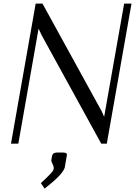

<svg xmlns="http://www.w3.org/2000/svg" viewBox="-20 -812 763 1085"><path d="M181.6 -791.5H220.2L555.2 -182.1L567.9 -153.3H568.8L681.6 -791.5H723.1L583.5 0H552.2L213.9 -615.7L198.7 -648.9H197.8L83.5 0H42ZM356.9 70.8 346.2 133.3Q342.3 150.4 318.1 177.7Q293.9 205.1 231.9 253.9L210.9 222.7Q243.2 193.4 259.8 175.8Q276.4 158.2 279.3 153.1Q282.2 147.9 283.2 141.6Q283.7 138.7 283.7 136.2Q283.7 127.4 276.9 114.3Q270 101.1 270 95.7Q270 94.2 270 92.8L273.9 70.8Q274.9 65.4 276.1 63Q277.3 60.5 280.5 56.9Q283.7 53.2 290.8 51.5Q297.9 49.8 309.1 49.8H329.6Q346.2 49.8 352.3 52.7Q358.4 55.7 358.4 62Q357.9 64.5 356.9 70.8Z"/></svg>

Font: Resagnicto
Style: Italic
Weight: 500
Italic angle: -10°
Version: Version 0.999